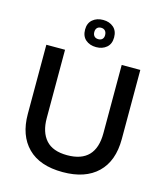

<svg xmlns="http://www.w3.org/2000/svg" viewBox="-129 -978 941 1090"><g transform="rotate(15 342.0 -433.0)"><path d="M341.8 -720.2Q304.2 -720.2 280 -741Q255.9 -761.7 255.9 -800.8Q255.9 -838.4 280 -859.1Q304.2 -879.9 341.8 -879.9Q378.9 -879.9 402.8 -859.1Q426.8 -838.4 426.8 -799.8Q426.8 -761.2 402.6 -740.7Q378.4 -720.2 341.8 -720.2ZM342.8 -767.1Q357.4 -767.1 365.7 -775.6Q374 -784.2 374 -798.8Q374 -815.4 365.5 -824.7Q356.9 -834 341.8 -834Q326.7 -834 318.4 -825.2Q310.1 -816.4 310.1 -800.8Q310.1 -785.2 318.6 -776.1Q327.1 -767.1 342.8 -767.1ZM341.8 14.2Q207 14.2 136.5 -56.6Q65.9 -127.4 65.9 -253.9V-660.2H175.8V-258.8Q175.8 -176.3 216.3 -130.6Q256.8 -85 341.8 -85Q508.8 -85 508.8 -258.8V-660.2H618.2V-253.9Q618.2 -124.5 546.1 -55.2Q474.1 14.2 341.8 14.2Z"/></g></svg>

Font: Bricolage Grotesque Medium
Style: Regular
Weight: 500
Designer: Mathieu Triay
Foundry: Atelier Triay
Version: Version 1.000;gftools[0.9.30]